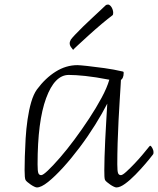

<svg xmlns="http://www.w3.org/2000/svg" viewBox="-20 -810 694 843"><path d="M142 13Q138 13 130.5 9.5Q123 6 115 0.5Q107 -5 100.5 -10.5Q94 -16 92 -20Q88 -28 88 -63Q88 -86 89 -122.5Q90 -159 92.5 -201.5Q95 -244 101 -285.5Q107 -327 117 -361.5Q127 -396 142 -417Q179 -467 224.5 -495.5Q270 -524 320 -524Q329 -524 362 -520.5Q395 -517 438 -511Q481 -505 519 -496Q520 -496 521.5 -495Q523 -494 523 -490Q523 -477 519 -468.5Q515 -460 511 -460Q511 -457 509.5 -432.5Q508 -408 505.5 -368.5Q503 -329 500.5 -281Q498 -233 496.5 -183Q495 -133 495 -89Q495 -58 498.5 -49.5Q502 -41 511 -41Q518 -41 534.5 -56Q551 -71 571 -92Q591 -113 608 -133.5Q625 -154 633 -164Q635 -166 636.5 -168Q638 -170 640 -170Q643 -170 648.5 -160.5Q654 -151 654 -141Q654 -138 653.5 -135.5Q653 -133 651 -131Q639 -115 618.5 -91Q598 -67 574.5 -43Q551 -19 529 -3Q507 13 491 13Q487 13 479.5 9.5Q472 6 464 0.5Q456 -5 449.5 -10.5Q443 -16 441 -20Q439 -25 438.5 -35.5Q438 -46 438 -63Q438 -85 439 -120Q440 -155 442 -196Q444 -237 446.5 -278.5Q449 -320 451 -355Q429 -312 397.5 -261.5Q366 -211 329.5 -162.5Q293 -114 257 -74.5Q221 -35 191 -11Q161 13 142 13ZM161 -41Q169 -41 191 -62Q213 -83 243.5 -118Q274 -153 307 -197.5Q340 -242 371 -289Q402 -336 426 -380.5Q450 -425 460 -460Q398 -472 354.5 -476.5Q311 -481 282 -481Q220 -481 182.5 -379Q145 -277 145 -89Q145 -58 148.5 -49.5Q152 -41 161 -41ZM301 -591Q300 -593 293 -601.5Q286 -610 286 -620Q286 -624 287.5 -628Q289 -632 291 -636Q295 -642 309.5 -657.5Q324 -673 344 -692.5Q364 -712 384.5 -731Q405 -750 420.5 -764.5Q436 -779 441 -784Q445 -788 448 -789Q451 -790 454 -790Q460 -790 465.5 -784Q471 -778 474 -769.5Q477 -761 477 -755Q477 -751 476.5 -748Q476 -745 474 -743Q455 -729 426.5 -705Q398 -681 370 -655.5Q342 -630 322.5 -612Q303 -594 301 -591Z"/></svg>

Font: Briem Hand Thin
Style: Regular
Weight: 100
Designer: Gunnlaugur SE Briem, Eben Sorkin
Foundry: Sorkin Type Co.
Version: Version 1.003